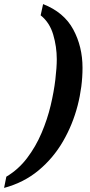

<svg xmlns="http://www.w3.org/2000/svg" viewBox="-65 -783 442 940"><path d="M-34 82Q25 47 67.5 -9Q110 -65 138.5 -132Q167 -199 183 -266.5Q199 -334 206 -393.5Q213 -453 213 -493Q213 -554 195.5 -613.5Q178 -673 134 -708L146 -763Q248 -723 293.5 -639Q339 -555 339 -451Q339 -359 315 -266Q291 -173 243.5 -91Q196 -9 124 51Q52 111 -45 137Z"/></svg>

Font: Noto Serif SemiCondensed SemiBold
Style: Italic
Weight: 600
Width: 4
Italic angle: -12°
Designer: Monotype Design Team
Foundry: Monotype Imaging Inc.
Version: Version 2.014; ttfautohint (v1.8.4.7-5d5b)